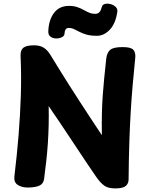

<svg xmlns="http://www.w3.org/2000/svg" viewBox="-20 -1042 832 1072"><path d="M226 -41.6Q222.4 -16.2 200 -5.6Q177.6 5 134.3 5Q101.8 5 79.3 -9.4Q56.8 -23.9 60.3 -56.8Q74.6 -174.8 83.8 -288.4Q93 -402 96.4 -512.6Q99.8 -623.2 94.8 -730.7Q93.8 -762.3 110.8 -775.7Q127.8 -789 170.1 -789Q203.3 -789 224.8 -775.3Q246.3 -761.7 265 -729.8Q274.3 -714.7 289.2 -690.4Q304 -666.2 323.8 -634.3Q343.6 -602.3 368.3 -563.6Q393 -524.9 421.5 -480.7Q450 -436.4 482.1 -387.9Q514.2 -339.4 548.7 -287.1Q547.7 -357.1 549 -410.7Q550.3 -464.3 553.7 -511.2Q557 -558.1 561.9 -606.2Q566.9 -654.3 573.1 -713.3Q576.7 -747.3 594.6 -763.2Q612.6 -779.1 664.4 -779.1Q711.2 -779.1 724.6 -763.9Q738 -748.7 735.2 -719.4Q727.2 -640.6 720.7 -566.4Q714.2 -492.2 709.6 -413.9Q705 -335.6 702 -244.5Q699 -153.4 698 -40.3Q698 -17.3 682.1 -3.7Q666.2 10 622.9 10Q584.8 10 563.6 -4.7Q542.3 -19.3 520.3 -50Q491.7 -91.1 467.4 -127.6Q443.2 -164.1 419.8 -199.1Q396.3 -234 371.4 -271.9Q346.4 -309.8 317.3 -353Q288.2 -396.2 251.7 -449.7Q252.9 -394.6 251.7 -342.6Q250.4 -290.7 247.1 -240.9Q243.8 -191.1 238.2 -141.7Q232.7 -92.3 226 -41.6ZM521.3 -842.1Q486.8 -842.1 463.5 -848.7Q440.2 -855.3 423.8 -864.1Q407.4 -872.8 393.4 -879.4Q379.4 -886 363.4 -886Q341.7 -886 340 -853.1Q339.4 -841.1 325.3 -834.1Q311.2 -827.1 293.6 -827.3Q276 -827.4 262.6 -836.7Q249.1 -845.9 249.7 -866.6Q251.6 -929.6 281.2 -969.3Q310.8 -1009.1 364.7 -1009.1Q391.7 -1009.1 411.2 -1002.4Q430.7 -995.7 446.2 -986.9Q461.7 -978.2 477.2 -971.5Q492.7 -964.8 511.7 -964.8Q526.7 -964.8 535.2 -974.2Q543.7 -983.7 548.3 -1001.9Q551.3 -1016.2 565.7 -1019.9Q580.1 -1023.6 596.9 -1019.2Q613.7 -1014.8 625.4 -1003.9Q637.1 -993.1 635.1 -977.2Q625.8 -910.6 593.1 -876.3Q560.3 -842.1 521.3 -842.1Z"/></svg>

Font: Playpen Sans Deva
Style: Regular
Weight: 400
Designer: Pooja Saxena, Gunjan Panchal, Laura Meseguer, Veronika Burian, José Scaglione
Foundry: TypeTogether
Version: Version 2.000